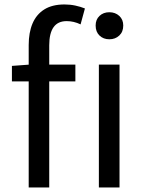

<svg xmlns="http://www.w3.org/2000/svg" viewBox="-20 -829 640 849"><path d="M106.9 0V-630Q106.9 -685.2 123.9 -725.3Q141 -765.4 176.1 -787.4Q211.2 -809.3 265.2 -809.3Q290.3 -809.3 313.4 -804.3Q336.5 -799.2 355.5 -791.6L336.3 -721.2Q306.3 -735.6 274.7 -735.6Q235.9 -735.6 216.8 -708.7Q197.7 -681.7 197.7 -628.9V0ZM32.7 -469V-537.6L111.2 -543.4H313.3V-469ZM417.2 0V-543.4H508.5V0ZM463.5 -655.3Q437.1 -655.3 420 -671.8Q402.9 -688.2 402.9 -716.2Q402.9 -742.6 420 -758.7Q437.1 -774.9 463.5 -774.9Q489.8 -774.9 507.4 -758.7Q525 -742.6 525 -716.2Q525 -688.2 507.4 -671.8Q489.8 -655.3 463.5 -655.3Z"/></svg>

Font: Noto Sans TC Thin
Style: Regular
Weight: 100
Designer: Ryoko NISHIZUKA 西塚涼子 (kana, bopomofo & ideographs); Paul D. Hunt (Latin, Greek & Cyrillic); Sandoll Communications 산돌커뮤니
Foundry: Adobe
Version: Version 2.004-H2;hotconv 1.0.118;makeotfexe 2.5.65603